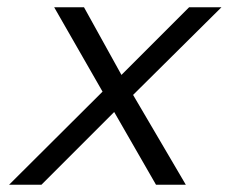

<svg xmlns="http://www.w3.org/2000/svg" viewBox="-20 -508 640 528"><path d="M5 0 262 -256 129 -488H211L314 -302L500 -488H589L346 -247L491 0H409L294 -200L94 0Z"/></svg>

Font: Red Hat Mono
Style: Italic
Weight: 300
Italic angle: -12°
Monospace: yes
Designer: Pentagram, MCKL
Foundry: Pentagram, MCKL
Version: Version 1.023